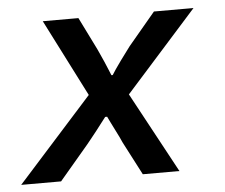

<svg xmlns="http://www.w3.org/2000/svg" viewBox="-44 -538 686 585"><g transform="rotate(-5 299.0 -245.5)"><path d="M-2 0 227 -255 107 -491H216L265 -392Q267 -387 272.5 -375.5Q278 -364 283.5 -351Q289 -338 294 -326Q299 -314 301 -309H305Q308 -314 316 -326Q324 -338 334 -351.5Q344 -365 352.5 -376.5Q361 -388 364 -392L447 -491H568L349 -246L482 0H370L317 -102Q315 -107 309.5 -118.5Q304 -130 297.5 -142.5Q291 -155 285.5 -166.5Q280 -178 277 -184H271Q266 -178 257.5 -166.5Q249 -155 239.5 -143Q230 -131 221.5 -120.5Q213 -110 209 -105L120 0Z"/></g></svg>

Font: Source Code Pro Semibold
Style: Italic
Weight: 600
Italic angle: -11°
Monospace: yes
Designer: Paul D. Hunt, Teo Tuominen
Foundry: Adobe Systems Incorporated
Version: Version 1.050;PS 1.000;hotconv 16.6.51;makeotf.lib2.5.65220